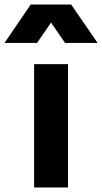

<svg xmlns="http://www.w3.org/2000/svg" viewBox="-107 -830 452 850"><path d="M57 -640 119 -730 181 -640H325L208 -810H29L-87 -640ZM194 0V-546H44V0Z"/></svg>

Font: Plus Jakarta Sans ExtraBold
Style: Regular
Weight: 800
Designer: Gumpita Rahayu
Foundry: Tokotype
Version: Version 2.071;gftools[0.9.30]